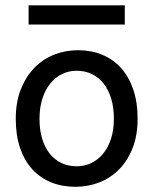

<svg xmlns="http://www.w3.org/2000/svg" viewBox="-20 -699 597 731"><path d="M130.4 -246.6Q130.4 -204.1 140.6 -170.4Q150.9 -136.7 169.7 -113.5Q188.5 -90.3 214.4 -78.1Q240.2 -65.9 272 -65.9Q301.3 -65.9 327.1 -78.1Q353 -90.3 372.3 -113.5Q391.6 -136.7 402.6 -170.4Q413.6 -204.1 413.6 -246.6Q413.6 -289.6 403.3 -323.5Q393.1 -357.4 374.3 -381.1Q355.5 -404.8 329.3 -417.2Q303.2 -429.7 272 -429.7Q242.2 -429.7 216.3 -417.2Q190.4 -404.8 171.4 -381.1Q152.3 -357.4 141.4 -323.5Q130.4 -289.6 130.4 -246.6ZM40 -246.6Q40 -309.6 59.1 -358.2Q78.1 -406.7 110.4 -440.2Q142.6 -473.6 185.5 -490.7Q228.5 -507.8 276.9 -507.8Q327.1 -507.8 368.9 -490.7Q410.6 -473.6 440.7 -440.2Q470.7 -406.7 487.3 -358.2Q503.9 -309.6 503.9 -246.6Q503.9 -183.6 484.9 -135.3Q465.8 -86.9 433.6 -54.2Q401.4 -21.5 358.4 -4.6Q315.4 12.2 267.1 12.2Q216.8 12.2 175 -4.6Q133.3 -21.5 103.3 -54.2Q73.2 -86.9 56.6 -135.3Q40 -183.6 40 -246.6ZM88.9 -678.7H455.1V-605.5H88.9Z"/></svg>

Font: Andika Afr
Style: Regular
Weight: 400
Designer: Victor Gaultney, Annie Olsen, Julie Remington, Don Collingsworth, Eric Hays, Becca Hirsbrunner
Foundry: SIL International
Version: Version 5.000